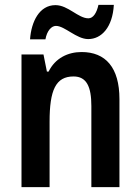

<svg xmlns="http://www.w3.org/2000/svg" viewBox="-20 -766 574 786"><path d="M103 -605H166C172 -639 190 -660 209 -660C245 -660 293 -606 341 -606C396 -606 441 -655 446 -746H383C376 -714 362 -691 342 -691C300 -691 259 -745 207 -745C141 -745 108 -677 103 -605ZM314 -553C258 -553 206 -528 179 -473H172L158 -543H68V0H183V-268C183 -397 208 -453 281 -453C334 -453 354 -412 354 -332V0H469V-360C469 -490 412 -553 314 -553Z"/></svg>

Font: Noto Sans Tamil Condensed SemiBold
Style: Regular
Weight: 600
Width: 3
Designer: Jelle Bosma - Monotype Design Team
Foundry: Monotype Imaging Inc.
Version: Version 2.004